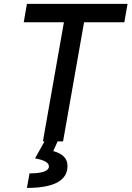

<svg xmlns="http://www.w3.org/2000/svg" viewBox="-20 -713 663 968"><path d="M196.3 0 302.2 -600.6H99.6L115.7 -693.4H623L606.9 -600.6H403.8L297.9 0ZM115.7 234.4 128.9 161.1Q226.6 161.1 226.6 125.5Q226.6 98.1 156.7 85.4L217.8 -23.9L270 1L248.5 48.8Q320.3 67.9 320.3 123.5Q320.3 234.4 115.7 234.4Z"/></svg>

Font: Cascadia Code NF
Style: Italic
Weight: 400
Italic angle: -10°
Monospace: yes
Designer: Aaron Bell
Foundry: Saja Typeworks
Version: Version 2404.023; ttfautohint (v1.8.4)